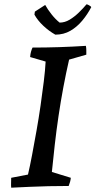

<svg xmlns="http://www.w3.org/2000/svg" viewBox="-20 -864 444 892"><path d="M32 8Q31 -3 31.5 -14.5Q32 -26 32 -38L110 -53Q119 -91 129 -144Q139 -197 149.5 -256Q160 -315 168.5 -374Q177 -433 183.5 -486Q190 -539 192 -578L120 -599Q121 -613 124 -623.5Q127 -634 131 -643Q193 -643 255 -645Q317 -647 379 -651Q381 -641 381 -631Q381 -621 381 -610L301 -587Q287 -526 274.5 -459.5Q262 -393 252 -325.5Q242 -258 234.5 -192Q227 -126 221 -65L309 -38Q308 -28 305.5 -19Q303 -10 299 0Q251 0 205.5 1Q160 2 117 4Q74 6 32 8ZM237 -703Q207 -720 181 -744.5Q155 -769 140 -796L142 -810L190 -841Q201 -821 219 -798Q237 -775 257 -759Q281 -759 303.5 -772.5Q326 -786 346.5 -806Q367 -826 382 -844Q386 -844 394.5 -839Q403 -834 404 -831Q387 -798 362.5 -768.5Q338 -739 307 -721Q276 -703 237 -703Z"/></svg>

Font: Labrada Medium
Style: Italic
Weight: 500
Italic angle: -7°
Designer: Mercedes Jáuregui
Foundry: Omnibus-Type Team
Version: Version 1.000